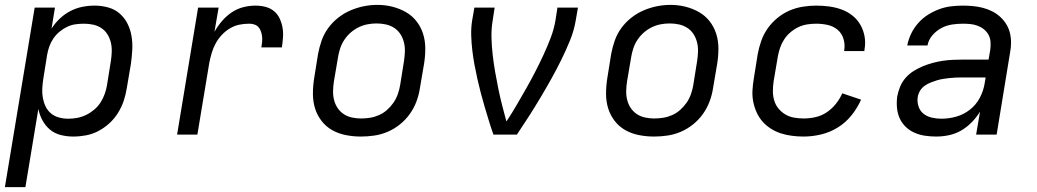

<svg xmlns="http://www.w3.org/2000/svg" viewBox="-24 -551 4244 786"><path d="M-4 215 118 -520H201L187 -434Q201 -456 221 -475Q241 -494 264.5 -506Q288 -518 313 -523Q338 -528 363 -528Q363 -528 363 -528Q363 -528 364 -528Q392 -528 419 -520.5Q446 -513 466 -495.5Q486 -478 498 -454Q510 -430 514.5 -403Q519 -376 517.5 -347.5Q516 -319 512 -290L495 -190Q491 -164 482.5 -138.5Q474 -113 459.5 -89.5Q445 -66 424.5 -47Q404 -28 379.5 -15Q355 -2 328.5 3Q302 8 276 8Q249 8 224 1.5Q199 -5 180.5 -20.5Q162 -36 150 -58Q138 -80 133 -105L80 215ZM256 -65Q274 -65 292.5 -68.5Q311 -72 328.5 -80.5Q346 -89 361.5 -102Q377 -115 387.5 -131.5Q398 -148 404.5 -166Q411 -184 414 -202L430 -302Q433 -321 433.5 -340.5Q434 -360 429.5 -378Q425 -396 415.5 -411Q406 -426 391 -436Q376 -446 357.5 -450Q339 -454 320 -454Q302 -454 284.5 -451.5Q267 -449 250.5 -441Q234 -433 219.5 -421Q205 -409 194.5 -393.5Q184 -378 178 -361Q172 -344 169 -327L153 -227Q150 -207 149 -187.5Q148 -168 151.5 -149.5Q155 -131 163 -114.5Q171 -98 185 -86.5Q199 -75 217.5 -70Q236 -65 256 -65Z M701 0 787 -520H871L854 -421Q867 -444 884.5 -464.5Q902 -485 924 -500Q946 -515 971.5 -521.5Q997 -528 1022 -528Q1043 -528 1062.5 -523Q1082 -518 1097 -506Q1112 -494 1120.5 -476Q1129 -458 1132.5 -438.5Q1136 -419 1134.5 -398Q1133 -377 1130 -357H1046Q1048 -368 1049 -379Q1050 -390 1049 -400.5Q1048 -411 1044.5 -421.5Q1041 -432 1034.5 -439.5Q1028 -447 1018 -450.5Q1008 -454 997 -454Q976 -454 956 -450Q936 -446 917.5 -435Q899 -424 884 -408Q869 -392 859 -373.5Q849 -355 843 -335Q837 -315 833 -295L784 0Z M1453 8Q1422 8 1391.5 2Q1361 -4 1335.5 -18.5Q1310 -33 1292 -56.5Q1274 -80 1265.5 -108Q1257 -136 1257 -167.5Q1257 -199 1262 -230L1278 -330Q1283 -357 1292.5 -384.5Q1302 -412 1319.5 -436Q1337 -460 1360.5 -478.5Q1384 -497 1411 -508.5Q1438 -520 1465.5 -525.5Q1493 -531 1521 -531Q1553 -531 1582.5 -523.5Q1612 -516 1637.5 -501.5Q1663 -487 1681 -464Q1699 -441 1708 -412.5Q1717 -384 1717 -352.5Q1717 -321 1712 -290L1695 -190Q1691 -163 1681 -136Q1671 -109 1654 -85Q1637 -61 1613.5 -42Q1590 -23 1563 -11.5Q1536 0 1508 4Q1480 8 1453 8ZM1454 -66Q1473 -66 1491.5 -69Q1510 -72 1528 -80Q1546 -88 1561 -101.5Q1576 -115 1587 -131Q1598 -147 1604.5 -165.5Q1611 -184 1614 -202L1630 -302Q1633 -322 1633.5 -341Q1634 -360 1629.5 -378Q1625 -396 1615 -411.5Q1605 -427 1589.5 -437Q1574 -447 1555.5 -451Q1537 -455 1517 -455Q1499 -455 1480.5 -451.5Q1462 -448 1444.5 -439.5Q1427 -431 1412 -418Q1397 -405 1386 -388.5Q1375 -372 1369 -354Q1363 -336 1360 -318L1343 -218Q1340 -199 1339.5 -179.5Q1339 -160 1343.5 -142Q1348 -124 1358 -109Q1368 -94 1383 -84Q1398 -74 1416.5 -70Q1435 -66 1454 -66Z M1996 0Q1986 -28 1977.5 -56Q1969 -84 1960.5 -112.5Q1952 -141 1944.5 -169.5Q1937 -198 1930.5 -227Q1924 -256 1918.5 -285.5Q1913 -315 1909.5 -345Q1906 -375 1905 -406Q1904 -437 1909 -468L1918 -520H2001L1993 -468Q1987 -432 1988 -396.5Q1989 -361 1993 -326Q1997 -291 2003 -256.5Q2009 -222 2016 -188Q2023 -154 2031.5 -120.5Q2040 -87 2049 -54L2052 -58Q2073 -90 2092.5 -123.5Q2112 -157 2131 -190.5Q2150 -224 2167.5 -258Q2185 -292 2201 -326.5Q2217 -361 2230.5 -396.5Q2244 -432 2250 -468L2258 -520H2342L2333 -468Q2326 -426 2309.5 -385.5Q2293 -345 2273.5 -305.5Q2254 -266 2232.5 -227.5Q2211 -189 2188 -150.5Q2165 -112 2141 -74.5Q2117 -37 2092 0Z M2653 8Q2622 8 2591.5 2Q2561 -4 2535.5 -18.5Q2510 -33 2492 -56.5Q2474 -80 2465.5 -108Q2457 -136 2457 -167.5Q2457 -199 2462 -230L2478 -330Q2483 -357 2492.5 -384.5Q2502 -412 2519.5 -436Q2537 -460 2560.5 -478.5Q2584 -497 2611 -508.5Q2638 -520 2665.5 -525.5Q2693 -531 2721 -531Q2753 -531 2782.5 -523.5Q2812 -516 2837.5 -501.5Q2863 -487 2881 -464Q2899 -441 2908 -412.5Q2917 -384 2917 -352.5Q2917 -321 2912 -290L2895 -190Q2891 -163 2881 -136Q2871 -109 2854 -85Q2837 -61 2813.5 -42Q2790 -23 2763 -11.5Q2736 0 2708 4Q2680 8 2653 8ZM2654 -66Q2673 -66 2691.5 -69Q2710 -72 2728 -80Q2746 -88 2761 -101.5Q2776 -115 2787 -131Q2798 -147 2804.5 -165.5Q2811 -184 2814 -202L2830 -302Q2833 -322 2833.5 -341Q2834 -360 2829.5 -378Q2825 -396 2815 -411.5Q2805 -427 2789.5 -437Q2774 -447 2755.5 -451Q2737 -455 2717 -455Q2699 -455 2680.5 -451.5Q2662 -448 2644.5 -439.5Q2627 -431 2612 -418Q2597 -405 2586 -388.5Q2575 -372 2569 -354Q2563 -336 2560 -318L2543 -218Q2540 -199 2539.5 -179.5Q2539 -160 2543.5 -142Q2548 -124 2558 -109Q2568 -94 2583 -84Q2598 -74 2616.5 -70Q2635 -66 2654 -66Z M3266 8Q3242 8 3218.5 5Q3195 2 3173 -5Q3151 -12 3131.5 -24.5Q3112 -37 3097.5 -53.5Q3083 -70 3073.5 -91Q3064 -112 3059.5 -135Q3055 -158 3056.5 -182Q3058 -206 3062 -230L3078 -330Q3083 -357 3092.5 -384Q3102 -411 3118.5 -434.5Q3135 -458 3158 -477Q3181 -496 3207.5 -507.5Q3234 -519 3262 -523.5Q3290 -528 3317 -528Q3344 -528 3370.5 -524.5Q3397 -521 3421.5 -512Q3446 -503 3466 -487Q3486 -471 3498.5 -449Q3511 -427 3515.5 -401Q3520 -375 3515 -348Q3515 -346 3515 -345Q3515 -344 3514 -342H3432Q3432 -343 3432 -344Q3432 -345 3432 -345Q3436 -369 3429 -392Q3422 -415 3404.5 -429.5Q3387 -444 3364 -449Q3341 -454 3317 -454Q3299 -454 3280 -451Q3261 -448 3243.5 -439.5Q3226 -431 3211 -418Q3196 -405 3185.5 -388.5Q3175 -372 3169 -354Q3163 -336 3160 -318L3143 -218Q3140 -198 3140 -178Q3140 -158 3145.5 -139.5Q3151 -121 3163 -106.5Q3175 -92 3191 -82.5Q3207 -73 3226.5 -69.5Q3246 -66 3266 -66Q3290 -66 3314.5 -71.5Q3339 -77 3360 -91Q3381 -105 3397.5 -125.5Q3414 -146 3424 -169L3501 -143Q3486 -109 3462 -79Q3438 -49 3405.5 -29Q3373 -9 3337 -0.5Q3301 8 3266 8Z M3808 8Q3785 8 3762 4.5Q3739 1 3719 -8Q3699 -17 3683.5 -32Q3668 -47 3659 -67Q3650 -87 3648 -110Q3646 -133 3649 -156Q3653 -177 3661 -196.5Q3669 -216 3683.5 -232.5Q3698 -249 3716.5 -260.5Q3735 -272 3754.5 -280Q3774 -288 3794.5 -293.5Q3815 -299 3835 -302Q3855 -305 3875.5 -306Q3896 -307 3916 -307H4023L4030 -348Q4032 -363 4031 -379Q4030 -395 4023 -408Q4016 -421 4004.5 -430.5Q3993 -440 3978.5 -445.5Q3964 -451 3948.5 -452.5Q3933 -454 3918 -454Q3895 -454 3872.5 -450.5Q3850 -447 3829.5 -436Q3809 -425 3793 -406.5Q3777 -388 3773 -365H3690Q3695 -390 3706 -413Q3717 -436 3734.5 -456Q3752 -476 3774 -490Q3796 -504 3820 -513Q3844 -522 3868.5 -525Q3893 -528 3918 -528Q3939 -528 3959.5 -526Q3980 -524 3999.5 -519Q4019 -514 4037 -505Q4055 -496 4069.5 -483Q4084 -470 4094.5 -453.5Q4105 -437 4110 -417.5Q4115 -398 4115 -377Q4115 -356 4111 -336L4056 0H3972L3988 -94Q3974 -71 3954 -50.5Q3934 -30 3910.5 -16.5Q3887 -3 3860.5 2.5Q3834 8 3809 8ZM3830 -65Q3860 -65 3890.5 -73.5Q3921 -82 3946.5 -102Q3972 -122 3987 -150.5Q4002 -179 4007 -210L4011 -234H3916Q3903 -234 3889.5 -233.5Q3876 -233 3863 -231.5Q3850 -230 3837 -228Q3824 -226 3811 -222Q3798 -218 3785.5 -213Q3773 -208 3761.5 -200Q3750 -192 3742.5 -179.5Q3735 -167 3733 -154Q3730 -135 3736 -116Q3742 -97 3756.5 -85.5Q3771 -74 3790.5 -69.5Q3810 -65 3830 -65Z"/></svg>

Font: Zed Sans Extended
Style: Italic
Weight: 400
Width: 7
Italic angle: -9°
Designer: Belleve Invis
Foundry: Belleve Invis
Version: Version 1.0.0; ttfautohint (v1.8.4)